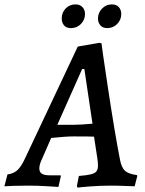

<svg xmlns="http://www.w3.org/2000/svg" viewBox="-61 -845 658 874"><path d="M562 -48 564 -44 552 3Q540 3 508 1.5Q476 0 444 0Q396 0 350.5 3.5Q305 7 292 9L289 2L298 -44Q335 -47 353 -51.5Q371 -56 378 -65Q385 -74 385 -91Q385 -100 384 -109Q383 -118 382 -125L367 -223Q348 -224 273 -224Q239 -224 172 -217L130 -121Q118 -96 118 -79Q118 -62 129 -54.5Q140 -47 165 -47H215L216 -43L205 6Q193 5 150.5 2.5Q108 0 69 0Q32 0 0.5 1Q-31 2 -41 3L-27 -51Q-1 -54 17 -69.5Q35 -85 53 -124L293 -633L391 -650L401 -648Q401 -641 430.5 -444.5Q460 -248 485 -119Q492 -82 508 -67.5Q524 -53 562 -48ZM277 -277Q305 -277 360 -282L323 -531H313L200 -277ZM220 -761Q220 -788 238 -806.5Q256 -825 283 -825Q303 -825 314.5 -812.5Q326 -800 326 -781Q326 -755 307.5 -736Q289 -717 262 -717Q241 -717 230.5 -729.5Q220 -742 220 -761ZM385 -761Q385 -787 403.5 -806Q422 -825 448 -825Q469 -825 480 -812.5Q491 -800 491 -781Q491 -755 472.5 -736Q454 -717 427 -717Q407 -717 396 -729.5Q385 -742 385 -761Z"/></svg>

Font: Alegreya SC Medium
Style: Italic
Weight: 500
Italic angle: -7°
Designer: Juan Pablo del Peral
Foundry: Huerta Tipografica
Version: Version 2.007; ttfautohint (v1.6)